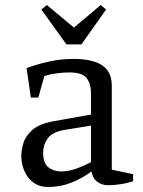

<svg xmlns="http://www.w3.org/2000/svg" viewBox="-20 -735 570 766"><path d="M172 11Q137 11 113 -7Q89 -25 77 -53.5Q65 -82 65 -112Q65 -136 73.5 -164.5Q82 -193 109.5 -217Q137 -241 192 -251L343 -278V-362Q343 -400 326 -423Q309 -446 256 -446Q234 -446 207 -442.5Q180 -439 157 -432L133 -346H103L86 -463Q128 -479 175.5 -489.5Q223 -500 274 -500Q320 -500 354 -490Q388 -480 407 -456.5Q426 -433 426 -391V-58L511 -40V-12Q483 -3 457 0.5Q431 4 411 4Q387 4 368.5 -9.5Q350 -23 345 -51Q307 -23 264 -6Q221 11 172 11ZM225 -51Q254 -51 286.5 -63Q319 -75 343 -88V-234L239 -217Q189 -209 170.5 -183Q152 -157 152 -127Q152 -84 173 -67.5Q194 -51 225 -51ZM245 -558 145 -697 167 -715 275 -625 382 -715 403 -697 305 -558Z"/></svg>

Font: Manuale
Style: Regular
Weight: 400
Designer: Eduardo Tunni / Pablo Cosgaya
Foundry: Eduardo Tunni / Pablo Cosgaya
Version: Version 1.002